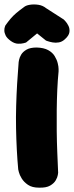

<svg xmlns="http://www.w3.org/2000/svg" viewBox="-43 -870 340 885"><path d="M137 -5Q105 -5 86 -18Q67 -31 57 -47.5Q47 -64 44 -76.5Q41 -89 41 -89Q37 -132 34.5 -180Q32 -228 31 -279Q30 -330 31.5 -382Q33 -434 36 -485Q39 -536 43 -584Q43 -584 45 -594.5Q47 -605 54.5 -618Q62 -631 79 -641Q96 -651 126 -651Q159 -650 179 -639Q199 -628 209 -611.5Q219 -595 223 -579Q227 -563 227 -552Q227 -541 227 -541Q223 -500 221 -455Q219 -410 218.5 -362.5Q218 -315 218.5 -266Q219 -217 221 -168.5Q223 -120 225 -74Q225 -74 223.5 -63.5Q222 -53 214 -39Q206 -25 188 -14.5Q170 -4 137 -5ZM7 -681Q-11 -694 -17 -706.5Q-23 -719 -23 -729.5Q-23 -740 -20.5 -746.5Q-18 -753 -18 -753Q-5 -771 6 -784Q17 -797 31 -809Q45 -821 67 -837Q76 -845 94.5 -848Q113 -851 133.5 -848Q154 -845 170 -832L251 -780Q251 -780 258.5 -772Q266 -764 272.5 -751Q279 -738 277 -722Q275 -706 256 -689Q243 -677 228 -674.5Q213 -672 199.5 -674.5Q186 -677 177.5 -680Q169 -683 169 -683L128 -716Q116 -706 102 -694.5Q88 -683 77 -674Q77 -674 66.5 -671Q56 -668 40 -668.5Q24 -669 7 -681Z"/></svg>

Font: Sour Gummy Black
Style: Regular
Weight: 900
Version: Version 1.000